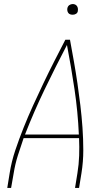

<svg xmlns="http://www.w3.org/2000/svg" viewBox="-20 -932 540 952"><path d="M16 0 28 -74Q37 -131 56 -187.5Q75 -244 97 -299Q119 -354 144 -409Q169 -464 195 -518.5Q221 -573 248.5 -627Q276 -681 304 -735H327Q337 -681 346.5 -627Q356 -573 364 -518.5Q372 -464 378.5 -409.5Q385 -355 389 -299Q393 -243 393 -186.5Q393 -130 384 -74L372 0H352L364 -74Q371 -117 372.5 -160.5Q374 -204 372 -247H97Q82 -204 68.5 -161Q55 -118 48 -74L35 0ZM371 -265Q366 -378 349.5 -489Q333 -600 312 -709Q255 -600 201.5 -489Q148 -378 104 -265ZM340 -859Q334 -859 328 -861Q322 -863 318.5 -868Q315 -873 314 -879Q313 -885 314 -891Q315 -896 317.5 -900Q320 -904 323.5 -906.5Q327 -909 331.5 -910.5Q336 -912 340 -912Q347 -912 352.5 -909.5Q358 -907 361.5 -902Q365 -897 366 -891Q367 -885 366 -879Q366 -874 363.5 -870Q361 -866 357 -863.5Q353 -861 349 -860Q345 -859 340 -859Z"/></svg>

Font: Iosevka Curly Thin Oblique
Style: Regular
Weight: 100
Italic angle: -9°
Monospace: yes
Designer: Belleve Invis
Foundry: Belleve Invis
Version: Version 11.1.0; ttfautohint (v1.8.3)